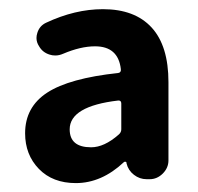

<svg xmlns="http://www.w3.org/2000/svg" viewBox="-20 -832 442 429"><path d="M149.4 -422.9Q97.7 -422.9 66.9 -454.6Q36.1 -486.3 36.1 -534.2Q36.1 -592.8 85.4 -625Q134.8 -657.2 244.1 -668.9Q251 -669.9 250 -677.7Q244.1 -728.5 192.4 -728.5Q160.2 -728.5 121.1 -711.9Q112.3 -708 103.5 -708Q96.7 -708 90.8 -710Q75.2 -714.8 67.4 -728.5Q61.5 -737.3 61.5 -747.1Q61.5 -752.9 63.5 -758.8Q68.4 -774.4 83 -781.2Q147.5 -811.5 210 -811.5Q281.2 -811.5 318.8 -770.5Q356.4 -729.5 356.4 -648.4V-473.6Q356.4 -457 343.8 -444.3Q331.1 -431.6 314.5 -431.6H307.6Q292 -431.6 279.3 -441.4Q266.6 -451.2 262.7 -466.8V-468.8Q261.7 -470.7 259.8 -470.7Q257.8 -470.7 256.8 -469.7Q207 -422.9 149.4 -422.9ZM183.6 -502.9Q212.9 -502.9 245.1 -531.2Q251 -536.1 251 -543V-600.6Q251 -607.4 245.1 -607.4Q244.1 -607.4 244.1 -607.4Q135.7 -594.7 135.7 -543Q135.7 -502.9 183.6 -502.9Z"/></svg>

Font: Gen Jyuu Gothic P Bold
Style: Bold
Weight: 700
Designer: [Source Han Sans]
Ryoko NISHIZUKA  (kana & ideographs); Paul D. Hunt (Latin, Greek & Cyrillic); Wenlong ZHANG  (bopomofo
Version: Version 1.002.20150607